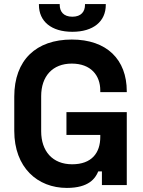

<svg xmlns="http://www.w3.org/2000/svg" viewBox="-20 -908 702 942"><path d="M308 14C416 14 448 -33 462 -67H480V0H602V-358H306V-246H472V-236C472 -158 430 -102 334 -102C238 -102 182 -166 182 -264V-436C182 -534 238 -596 332 -596C426 -596 472 -538 472 -464V-456H602V-460C602 -616 504 -714 332 -714C158 -714 50 -614 50 -434V-266C50 -86 164 14 308 14ZM171 -884C171 -803 232 -752 335 -752C438 -752 499 -803 499 -884V-888H397V-884C397 -852 379 -826 335 -826C291 -826 273 -852 273 -884V-888H171Z"/></svg>

Font: Meta Space
Style: Bold
Weight: 700
Designer: Meta Pool / Florian Karsten
Foundry: Meta Pool / Florian Karsten
Version: Version 2.000;Glyphs 3.1.1 (3137)